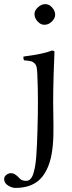

<svg xmlns="http://www.w3.org/2000/svg" viewBox="-68 -667 347 930"><path d="M99.1 -599.1Q99.1 -616.7 116 -631.8Q132.8 -647 150.9 -647Q170.4 -647 184.8 -630.4Q199.2 -613.8 199.2 -595.2Q199.2 -578.6 183.1 -562.7Q167 -546.9 147 -546.9Q128.9 -546.9 114 -563.2Q99.1 -579.6 99.1 -599.1ZM112.8 -307.1Q111.8 -330.1 109.4 -341.8Q106.9 -353 99.1 -360.6Q91.3 -368.2 80.8 -370.6Q70.3 -373 47.9 -375Q43.9 -386.7 45.9 -393.1Q142.1 -405.3 183.1 -421.9Q195.8 -421.9 195.8 -415Q193.4 -360.8 191.9 -311Q189.5 -226.6 189.5 -172.9Q189.5 -153.3 190.9 -64Q192.9 51.3 173.8 114.7Q154.8 177.7 117.2 209Q75.7 243.2 6.8 243.2Q-10.7 243.2 -29.3 231.4Q-47.9 219.7 -47.9 200.2Q-47.9 188 -37.1 179.9Q-26.4 171.9 -16.1 171.9Q-9.8 171.9 -4.4 173.3Q1 174.8 6.3 178.7L14.2 184.6Q16.6 186 22 191.9Q27.3 197.8 27.8 198.2Q38.6 209 59.1 209Q70.8 209 79.3 200.2Q87.9 191.4 93.3 174.6Q98.6 157.7 102.3 136.5Q106 115.2 107.9 87.2Q109.9 59.1 111.1 31Q112.3 2.9 113.3 -29.8Q113.8 -45.9 113.8 -49.8Q115.7 -104.5 115.7 -176.8Q115.7 -239.7 112.8 -307.1Z"/></svg>

Font: Linux Libertine Display G
Style: Regular
Weight: 400
Designer: Philipp H. Poll
Foundry: Philipp H. Poll
Version: Version 5.0.9